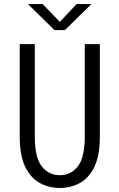

<svg xmlns="http://www.w3.org/2000/svg" viewBox="-20 -918 590 949"><path d="M275.5 11Q221 11 176 -14Q131 -39 104.2 -94.5Q77.5 -150 77.5 -242.5V-700H152V-244Q152 -139.5 186.5 -95.8Q221 -52 275.5 -52Q330.5 -52 364.8 -95.8Q399 -139.5 399 -244V-700H473.5V-242.5Q473.5 -150 447 -94.5Q420.5 -39 375.5 -14Q330.5 11 275.5 11ZM118 -898H191L275.5 -810L359 -898H432L301 -769.5H249Z"/></svg>

Font: Trispace SemiCondensed Light
Style: Regular
Weight: 300
Width: 4
Designer: Tyler Finck
Foundry: Etcetera Type Company
Version: Version 1.210; ttfautohint (v1.8.3)